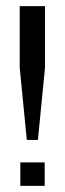

<svg xmlns="http://www.w3.org/2000/svg" viewBox="-20 -603 210 623"><path d="M67 -149 44 -383V-583H126V-383L103 -149ZM46 0V-76H125V0Z"/></svg>

Font: Rokkitt
Style: Regular
Weight: 400
Designer: Vernon Adams
Foundry: Vernon Adams
Version: Version 3.103